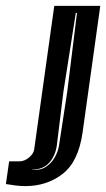

<svg xmlns="http://www.w3.org/2000/svg" viewBox="-136 -515 360 651"><path d="M-116 109 -105 32H-70Q-53 32 -37.5 19Q-22 6 -20 -9L48 -495H204L144 -66Q130 33 76.5 74.5Q23 116 -50 116Q-66 116 -82.5 114Q-99 112 -116 109ZM-27 61Q1 63 20 50.5Q39 38 50 18Q61 -2 64 -21L92 -204L125 -471H121L79 -204L57 -25Q53 11 32 35.5Q11 60 -27 60Z"/></svg>

Font: Alumni Sans Inline One
Style: Italic
Weight: 400
Italic angle: -8°
Designer: Robert E. Leuschke
Foundry: Robert E. Leuschke
Version: Version 1.100; ttfautohint (v1.8.3)